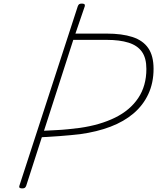

<svg xmlns="http://www.w3.org/2000/svg" viewBox="-20 -1035 875 1069"><path d="M103 14Q94 14 89.5 10.5Q85 7 88 -1L413 -1000Q416 -1008 420.5 -1011.5Q425 -1015 436 -1015Q446 -1015 450 -1011.5Q454 -1008 452 -1000L400 -848H573Q659 -848 717.5 -829Q776 -810 805.5 -767Q835 -724 835 -652Q835 -574 806 -511.5Q777 -449 723.5 -403.5Q670 -358 595 -329.5Q520 -301 426 -288Q374 -282 320.5 -278Q267 -274 213 -271L126 -1Q123 7 118.5 10.5Q114 14 103 14ZM225 -307Q258 -309 292 -310.5Q326 -312 359.5 -315.5Q393 -319 425 -323Q537 -339 620.5 -380Q704 -421 749.5 -489Q795 -557 795 -651Q795 -712 770 -747Q745 -782 695.5 -797.5Q646 -813 574 -813H388Z"/></svg>

Font: Playwrite RO Thin
Style: Regular
Weight: 250
Version: Version 1.002